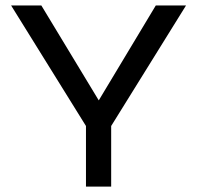

<svg xmlns="http://www.w3.org/2000/svg" viewBox="-20 -690 729 710"><path d="M21 -669.9H132.8L345.2 -318.8L556.2 -669.9H668L391.1 -224.1V0H297.9V-224.1Z"/></svg>

Font: LT Wave Text
Style: Regular
Weight: 400
Designer: Daniel Lyons
Version: Version 2.5 (Glyphs App)